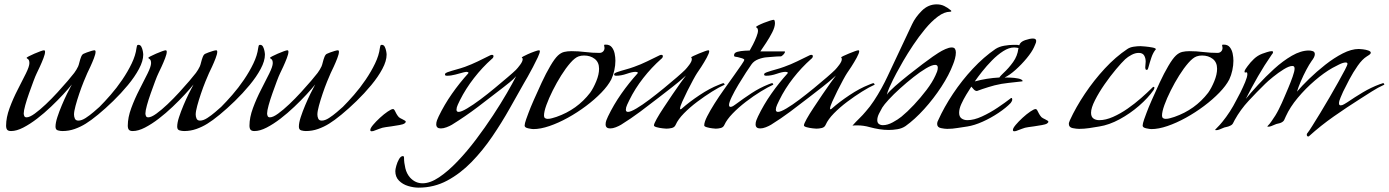

<svg xmlns="http://www.w3.org/2000/svg" viewBox="-20 -589 6379 882"><path d="M31 13Q18 13 13 7Q8 1 8 -12Q8 -49 24 -92.5Q40 -136 61.5 -177.5Q83 -219 99 -251.5Q115 -284 115 -299Q115 -313 108.5 -317.5Q102 -322 102 -323Q102 -325 112.5 -330.5Q123 -336 138 -342.5Q153 -349 165.5 -353.5Q178 -358 182 -358Q187 -358 187 -351Q187 -341 179.5 -321.5Q172 -302 163 -282.5Q154 -263 149 -253Q143 -241 133.5 -215.5Q124 -190 113.5 -160.5Q103 -131 96 -105.5Q89 -80 89 -68Q89 -62 91.5 -56Q94 -50 102 -50Q116 -50 139.5 -67Q163 -84 190.5 -110Q218 -136 244.5 -165Q271 -194 291.5 -218Q312 -242 321 -254Q332 -269 339 -284Q342 -291 345 -303.5Q348 -316 352.5 -327.5Q357 -339 364 -342Q368 -344 378.5 -348Q389 -352 399.5 -355Q410 -358 414 -358Q419 -358 419 -351Q419 -341 411.5 -321.5Q404 -302 395 -282.5Q386 -263 381 -253Q375 -240 364.5 -214Q354 -188 344 -158.5Q334 -129 327 -103Q320 -77 320 -63Q320 -53 324 -44Q328 -35 340 -35Q355 -35 373.5 -47Q392 -59 409.5 -74Q427 -89 437 -98Q460 -121 488 -153Q516 -185 541.5 -222.5Q567 -260 585 -297.5Q603 -335 607 -368Q608 -372 609 -377.5Q610 -383 616 -383Q625 -383 629.5 -374Q634 -365 636 -354.5Q638 -344 638 -338Q638 -309 618.5 -272.5Q599 -236 567.5 -198Q536 -160 500 -125Q464 -90 430.5 -62.5Q397 -35 374 -21Q350 -6 323 3.5Q296 13 267 13Q257 13 246 10Q235 7 235 -7Q235 -25 243.5 -51Q252 -77 264 -105.5Q276 -134 288.5 -159.5Q301 -185 310 -201Q295 -182 270 -155Q245 -128 214 -98.5Q183 -69 150.5 -44Q118 -19 87 -3Q56 13 31 13Z M590 13Q577 13 572 7Q567 1 567 -12Q567 -49 583 -92.5Q599 -136 620.5 -177.5Q642 -219 658 -251.5Q674 -284 674 -299Q674 -313 667.5 -317.5Q661 -322 661 -323Q661 -325 671.5 -330.5Q682 -336 697 -342.5Q712 -349 724.5 -353.5Q737 -358 741 -358Q746 -358 746 -351Q746 -341 738.5 -321.5Q731 -302 722 -282.5Q713 -263 708 -253Q702 -241 692.5 -215.5Q683 -190 672.5 -160.5Q662 -131 655 -105.5Q648 -80 648 -68Q648 -62 650.5 -56Q653 -50 661 -50Q675 -50 698.5 -67Q722 -84 749.5 -110Q777 -136 803.5 -165Q830 -194 850.5 -218Q871 -242 880 -254Q891 -269 898 -284Q901 -291 904 -303.5Q907 -316 911.5 -327.5Q916 -339 923 -342Q927 -344 937.5 -348Q948 -352 958.5 -355Q969 -358 973 -358Q978 -358 978 -351Q978 -341 970.5 -321.5Q963 -302 954 -282.5Q945 -263 940 -253Q934 -240 923.5 -214Q913 -188 903 -158.5Q893 -129 886 -103Q879 -77 879 -63Q879 -53 883 -44Q887 -35 899 -35Q914 -35 932.5 -47Q951 -59 968.5 -74Q986 -89 996 -98Q1019 -121 1047 -153Q1075 -185 1100.5 -222.5Q1126 -260 1144 -297.5Q1162 -335 1166 -368Q1167 -372 1168 -377.5Q1169 -383 1175 -383Q1184 -383 1188.5 -374Q1193 -365 1195 -354.5Q1197 -344 1197 -338Q1197 -309 1177.5 -272.5Q1158 -236 1126.5 -198Q1095 -160 1059 -125Q1023 -90 989.5 -62.5Q956 -35 933 -21Q909 -6 882 3.5Q855 13 826 13Q816 13 805 10Q794 7 794 -7Q794 -25 802.5 -51Q811 -77 823 -105.5Q835 -134 847.5 -159.5Q860 -185 869 -201Q854 -182 829 -155Q804 -128 773 -98.5Q742 -69 709.5 -44Q677 -19 646 -3Q615 13 590 13Z M1149 13Q1136 13 1131 7Q1126 1 1126 -12Q1126 -49 1142 -92.5Q1158 -136 1179.5 -177.5Q1201 -219 1217 -251.5Q1233 -284 1233 -299Q1233 -313 1226.5 -317.5Q1220 -322 1220 -323Q1220 -325 1230.5 -330.5Q1241 -336 1256 -342.5Q1271 -349 1283.5 -353.5Q1296 -358 1300 -358Q1305 -358 1305 -351Q1305 -341 1297.5 -321.5Q1290 -302 1281 -282.5Q1272 -263 1267 -253Q1261 -241 1251.5 -215.5Q1242 -190 1231.5 -160.5Q1221 -131 1214 -105.5Q1207 -80 1207 -68Q1207 -62 1209.5 -56Q1212 -50 1220 -50Q1234 -50 1257.5 -67Q1281 -84 1308.5 -110Q1336 -136 1362.5 -165Q1389 -194 1409.5 -218Q1430 -242 1439 -254Q1450 -269 1457 -284Q1460 -291 1463 -303.5Q1466 -316 1470.5 -327.5Q1475 -339 1482 -342Q1486 -344 1496.5 -348Q1507 -352 1517.5 -355Q1528 -358 1532 -358Q1537 -358 1537 -351Q1537 -341 1529.5 -321.5Q1522 -302 1513 -282.5Q1504 -263 1499 -253Q1493 -240 1482.5 -214Q1472 -188 1462 -158.5Q1452 -129 1445 -103Q1438 -77 1438 -63Q1438 -53 1442 -44Q1446 -35 1458 -35Q1473 -35 1491.5 -47Q1510 -59 1527.5 -74Q1545 -89 1555 -98Q1578 -121 1606 -153Q1634 -185 1659.5 -222.5Q1685 -260 1703 -297.5Q1721 -335 1725 -368Q1726 -372 1727 -377.5Q1728 -383 1734 -383Q1743 -383 1747.5 -374Q1752 -365 1754 -354.5Q1756 -344 1756 -338Q1756 -309 1736.5 -272.5Q1717 -236 1685.5 -198Q1654 -160 1618 -125Q1582 -90 1548.5 -62.5Q1515 -35 1492 -21Q1468 -6 1441 3.5Q1414 13 1385 13Q1375 13 1364 10Q1353 7 1353 -7Q1353 -25 1361.5 -51Q1370 -77 1382 -105.5Q1394 -134 1406.5 -159.5Q1419 -185 1428 -201Q1413 -182 1388 -155Q1363 -128 1332 -98.5Q1301 -69 1268.5 -44Q1236 -19 1205 -3Q1174 13 1149 13Z M1687 14Q1681 14 1681 8Q1681 0 1694 -15.5Q1707 -31 1725.5 -48Q1744 -65 1761 -76.5Q1778 -88 1785 -88Q1790 -88 1793 -82Q1797 -74 1801 -66.5Q1805 -59 1812 -51Q1816 -47 1830 -40.5Q1844 -34 1844 -30Q1844 -27 1841.5 -25Q1839 -23 1837 -21Q1833 -18 1814.5 -14.5Q1796 -11 1777.5 -8.5Q1759 -6 1752 -5Q1736 -3 1723 2.5Q1710 8 1695 13Q1692 14 1687 14Z M1903 273Q1880 273 1855 265.5Q1830 258 1813 241Q1796 224 1796 197Q1796 189 1800.5 172.5Q1805 156 1813 142Q1821 128 1831 128Q1836 128 1836 136Q1836 158 1842 183.5Q1848 209 1864 227Q1888 253 1921 253Q1956 253 1997 225.5Q2038 198 2081.5 152.5Q2125 107 2166.5 52Q2208 -3 2244.5 -58.5Q2281 -114 2308.5 -161.5Q2336 -209 2351 -239Q2338 -224 2321.5 -211Q2305 -198 2290 -186Q2235 -143 2175.5 -98Q2116 -53 2056 -16Q2046 -10 2031.5 -4.5Q2017 1 2005 1Q1984 1 1984 -18Q1984 -27 1987.5 -36.5Q1991 -46 1995 -54Q2021 -108 2056 -158Q2091 -208 2131 -252Q2132 -253 2132 -255Q2132 -257 2128 -258Q2124 -259 2122 -259Q2119 -259 2111 -257Q2092 -252 2072 -246.5Q2052 -241 2032 -241Q2030 -241 2027 -242Q2024 -243 2024 -247Q2024 -251 2028 -253.5Q2032 -256 2035 -257Q2055 -264 2075.5 -269.5Q2096 -275 2116 -282Q2146 -293 2175 -307Q2204 -321 2232 -335Q2234 -336 2236 -336.5Q2238 -337 2240 -337Q2247 -337 2247 -331Q2247 -327 2244.5 -323.5Q2242 -320 2239 -318Q2196 -280 2157.5 -230.5Q2119 -181 2093 -129Q2089 -121 2083 -108Q2077 -95 2077 -85Q2077 -75 2087 -75Q2099 -75 2126 -91Q2153 -107 2186.5 -132Q2220 -157 2253 -184.5Q2286 -212 2312.5 -234.5Q2339 -257 2350 -268Q2358 -276 2369.5 -291.5Q2381 -307 2381 -317Q2381 -322 2379 -322.5Q2377 -323 2377 -325Q2377 -326 2380 -327.5Q2383 -329 2384 -330Q2389 -333 2404.5 -340Q2420 -347 2435.5 -352.5Q2451 -358 2456 -358Q2460 -358 2460 -354Q2460 -346 2450.5 -325.5Q2441 -305 2428 -280.5Q2415 -256 2403.5 -235.5Q2392 -215 2387 -207Q2357 -154 2321 -90Q2285 -26 2241.5 38Q2198 102 2146.5 155Q2095 208 2034.5 240.5Q1974 273 1903 273Z M2430 4Q2423 4 2406.5 0.5Q2390 -3 2390 -12Q2390 -21 2397 -41Q2404 -61 2408 -71Q2416 -93 2432.5 -130.5Q2449 -168 2468.5 -210Q2488 -252 2508 -286Q2528 -320 2543 -334Q2557 -347 2572 -350.5Q2587 -354 2605 -354Q2637 -354 2669 -350Q2701 -346 2734 -346Q2744 -346 2750.5 -352.5Q2757 -359 2757 -369Q2757 -372 2756 -375.5Q2755 -379 2755 -382Q2755 -384 2763 -384Q2781 -384 2790.5 -372Q2800 -360 2803.5 -343Q2807 -326 2807 -310Q2807 -289 2802 -266Q2797 -243 2788 -224Q2773 -195 2742.5 -163.5Q2712 -132 2672 -102Q2632 -72 2588.5 -48Q2545 -24 2504 -10Q2463 4 2430 4ZM2496 -43Q2506 -43 2516 -46Q2526 -49 2536 -52Q2631 -85 2691 -163Q2706 -184 2719 -215.5Q2732 -247 2732 -273Q2732 -303 2712 -318.5Q2692 -334 2663 -334Q2649 -334 2638 -330Q2621 -324 2600 -300Q2579 -276 2558 -242.5Q2537 -209 2519 -173Q2501 -137 2490 -106.5Q2479 -76 2479 -58Q2479 -43 2496 -43Z M3041 2Q3038 2 3024 0.5Q3010 -1 2997 -4.5Q2984 -8 2984 -13Q2984 -20 2996.5 -42.5Q3009 -65 3029 -95Q3049 -125 3069.5 -155.5Q3090 -186 3107 -209.5Q3124 -233 3131 -242Q3102 -215 3069.5 -190Q3037 -165 3005 -140Q2964 -108 2921 -76Q2878 -44 2833 -16Q2823 -10 2809 -4.5Q2795 1 2783 1Q2762 1 2762 -18Q2762 -27 2765.5 -36.5Q2769 -46 2773 -54Q2799 -108 2834 -158Q2869 -208 2909 -252Q2909 -253 2909.5 -253.5Q2910 -254 2910 -255Q2910 -257 2906 -258Q2902 -259 2900 -259Q2885 -259 2859 -250Q2833 -241 2810 -241Q2808 -241 2804.5 -242Q2801 -243 2801 -247Q2801 -251 2805.5 -253.5Q2810 -256 2813 -257Q2833 -264 2853.5 -269.5Q2874 -275 2893 -282Q2924 -293 2952.5 -307Q2981 -321 3010 -335Q3014 -337 3018 -337Q3025 -337 3025 -331Q3025 -327 3022.5 -323.5Q3020 -320 3017 -318Q2973 -279 2935 -230.5Q2897 -182 2871 -129Q2867 -121 2861 -108Q2855 -95 2855 -85Q2855 -75 2865 -75Q2877 -75 2904 -91Q2931 -107 2964 -132Q2997 -157 3030 -184Q3063 -211 3089.5 -234Q3116 -257 3127 -268Q3135 -276 3146.5 -291.5Q3158 -307 3158 -317Q3158 -322 3156.5 -323Q3155 -324 3155 -325Q3155 -327 3165.5 -332Q3176 -337 3190.5 -343Q3205 -349 3217.5 -353.5Q3230 -358 3234 -358Q3238 -358 3238 -354Q3238 -345 3226.5 -324Q3215 -303 3201.5 -282Q3188 -261 3182 -253Q3176 -244 3163.5 -221Q3151 -198 3137.5 -171Q3124 -144 3114 -121.5Q3104 -99 3104 -90Q3104 -87 3106 -87Q3108 -87 3110 -88.5Q3112 -90 3113 -91Q3147 -121 3193.5 -152Q3240 -183 3281 -199Q3283 -200 3292 -203.5Q3301 -207 3302 -207Q3307 -207 3309 -200Q3284 -189 3250.5 -168Q3217 -147 3183 -121.5Q3149 -96 3122 -68.5Q3095 -41 3084 -16Q3079 -4 3066 -1Q3053 2 3041 2Z M3268 2Q3265 2 3252 0.5Q3239 -1 3227 -4.5Q3215 -8 3215 -13Q3215 -28 3228.5 -54.5Q3242 -81 3262.5 -113.5Q3283 -146 3307 -179.5Q3331 -213 3351.5 -242Q3372 -271 3385.5 -290.5Q3399 -310 3399 -314Q3399 -318 3389.5 -321Q3380 -324 3369.5 -326.5Q3359 -329 3355 -329Q3352 -331 3352 -335Q3352 -347 3367.5 -351Q3383 -355 3400.5 -356Q3418 -357 3424 -357Q3430 -367 3439 -384.5Q3448 -402 3455 -420Q3462 -438 3462 -448Q3462 -457 3457.5 -460.5Q3453 -464 3453 -465Q3453 -467 3463.5 -472.5Q3474 -478 3489 -484Q3504 -490 3517 -494Q3530 -498 3534 -498Q3538 -498 3539 -491.5Q3540 -485 3540 -483Q3540 -465 3527.5 -440.5Q3515 -416 3499.5 -392.5Q3484 -369 3473 -353H3583Q3586 -353 3586 -351Q3586 -346 3578.5 -338Q3571 -330 3566 -330Q3550 -330 3535 -328.5Q3520 -327 3504 -326Q3485 -325 3464 -317Q3443 -309 3432 -293Q3424 -282 3407 -256Q3390 -230 3372 -200Q3354 -170 3341.5 -144Q3329 -118 3329 -107Q3329 -98 3336 -98Q3342 -98 3349.5 -103Q3357 -108 3361 -111Q3396 -137 3432.5 -161Q3469 -185 3509 -201Q3511 -202 3518 -204.5Q3525 -207 3526 -207Q3532 -207 3532 -200Q3508 -189 3474.5 -168.5Q3441 -148 3406.5 -121.5Q3372 -95 3345.5 -67.5Q3319 -40 3308 -16Q3303 -4 3291 -1Q3279 2 3268 2Z M3730 2Q3727 2 3713 0.5Q3699 -1 3686 -4.5Q3673 -8 3673 -13Q3673 -20 3685.5 -42.5Q3698 -65 3718 -95Q3738 -125 3758.5 -155.5Q3779 -186 3796 -209.5Q3813 -233 3820 -242Q3791 -215 3758.5 -190Q3726 -165 3694 -140Q3653 -108 3610 -76Q3567 -44 3522 -16Q3512 -10 3498 -4.5Q3484 1 3472 1Q3451 1 3451 -18Q3451 -27 3454.5 -36.5Q3458 -46 3462 -54Q3488 -108 3523 -158Q3558 -208 3598 -252Q3598 -253 3598.5 -253.5Q3599 -254 3599 -255Q3599 -257 3595 -258Q3591 -259 3589 -259Q3574 -259 3548 -250Q3522 -241 3499 -241Q3497 -241 3493.5 -242Q3490 -243 3490 -247Q3490 -251 3494.5 -253.5Q3499 -256 3502 -257Q3522 -264 3542.5 -269.5Q3563 -275 3582 -282Q3613 -293 3641.5 -307Q3670 -321 3699 -335Q3703 -337 3707 -337Q3714 -337 3714 -331Q3714 -327 3711.5 -323.5Q3709 -320 3706 -318Q3662 -279 3624 -230.5Q3586 -182 3560 -129Q3556 -121 3550 -108Q3544 -95 3544 -85Q3544 -75 3554 -75Q3566 -75 3593 -91Q3620 -107 3653 -132Q3686 -157 3719 -184Q3752 -211 3778.5 -234Q3805 -257 3816 -268Q3824 -276 3835.5 -291.5Q3847 -307 3847 -317Q3847 -322 3845.5 -323Q3844 -324 3844 -325Q3844 -327 3854.5 -332Q3865 -337 3879.5 -343Q3894 -349 3906.5 -353.5Q3919 -358 3923 -358Q3927 -358 3927 -354Q3927 -345 3915.5 -324Q3904 -303 3890.5 -282Q3877 -261 3871 -253Q3865 -244 3852.5 -221Q3840 -198 3826.5 -171Q3813 -144 3803 -121.5Q3793 -99 3793 -90Q3793 -87 3795 -87Q3797 -87 3799 -88.5Q3801 -90 3802 -91Q3836 -121 3882.5 -152Q3929 -183 3970 -199Q3972 -200 3981 -203.5Q3990 -207 3991 -207Q3996 -207 3998 -200Q3973 -189 3939.5 -168Q3906 -147 3872 -121.5Q3838 -96 3811 -68.5Q3784 -41 3773 -16Q3768 -4 3755 -1Q3742 2 3730 2Z M4063 8Q4041 8 4019 4.5Q3997 1 3975 -5Q3961 -9 3947 -11Q3933 -13 3919 -13Q3913 -13 3907.5 -13Q3902 -13 3896 -12Q3911 -29 3927.5 -45Q3944 -61 3958 -78Q3976 -98 3994.5 -126Q4013 -154 4029.5 -184Q4046 -214 4057 -238L4170 -478Q4185 -510 4214.5 -539.5Q4244 -569 4283 -569Q4302 -569 4317.5 -561.5Q4333 -554 4346 -543Q4350 -541 4350 -538Q4350 -535 4344 -535Q4318 -535 4288.5 -513Q4259 -491 4230 -456Q4201 -421 4175 -382Q4149 -343 4129 -308.5Q4109 -274 4098 -253Q4092 -242 4082.5 -223Q4073 -204 4065 -185.5Q4057 -167 4054 -154Q4064 -169 4092 -193.5Q4120 -218 4154 -245Q4188 -272 4218.5 -295Q4249 -318 4265 -329Q4275 -336 4290.5 -346Q4306 -356 4323 -363.5Q4340 -371 4352 -371Q4363 -371 4367 -364.5Q4371 -358 4371 -348Q4371 -335 4367 -320Q4363 -305 4358 -293Q4340 -245 4304.5 -190.5Q4269 -136 4225.5 -88Q4182 -40 4140 -10Q4124 1 4103 4.5Q4082 8 4063 8ZM4036 -14Q4057 -14 4081 -27Q4105 -40 4121 -53Q4148 -75 4178.5 -107.5Q4209 -140 4236 -175.5Q4263 -211 4277 -242Q4281 -250 4284.5 -259.5Q4288 -269 4288 -278Q4288 -291 4276 -291Q4261 -291 4234 -275Q4207 -259 4176 -234.5Q4145 -210 4115 -183Q4085 -156 4063 -132Q4041 -108 4033 -95Q4026 -83 4018 -67Q4010 -51 4010 -37Q4010 -25 4017.5 -19.5Q4025 -14 4036 -14Z M4331 3Q4320 3 4302.5 -0.5Q4285 -4 4285 -20Q4285 -29 4290 -37Q4317 -97 4358 -158.5Q4399 -220 4449 -273.5Q4499 -327 4553 -364Q4570 -375 4593.5 -379Q4617 -383 4636 -383Q4643 -383 4649.5 -383Q4656 -383 4662 -381Q4667 -397 4689 -404.5Q4711 -412 4725 -412Q4740 -412 4740 -401Q4740 -394 4736 -386Q4732 -378 4730 -372Q4720 -350 4696.5 -321.5Q4673 -293 4645 -268Q4617 -243 4595 -233Q4602 -233 4620.5 -232.5Q4639 -232 4657 -228.5Q4675 -225 4678 -217Q4677 -215 4674 -215Q4642 -211 4611.5 -208Q4581 -205 4549 -197Q4535 -193 4521 -189Q4507 -185 4493 -180L4468 -171Q4460 -171 4453.5 -178Q4447 -185 4442 -191Q4432 -176 4419 -154.5Q4406 -133 4396 -111Q4386 -89 4386 -71Q4386 -53 4397 -45Q4408 -37 4424 -37Q4454 -37 4491 -54Q4528 -71 4563 -94.5Q4598 -118 4621 -136Q4624 -139 4626 -139Q4630 -139 4630 -132Q4630 -125 4623 -116Q4602 -94 4567 -70.5Q4532 -47 4494 -30Q4456 -13 4424 -8Q4401 -5 4378 -1Q4355 3 4331 3ZM4458 -215Q4513 -230 4571 -233Q4574 -238 4579.5 -243.5Q4585 -249 4589 -253Q4614 -276 4634 -304Q4654 -332 4658 -365L4659 -367Q4659 -369 4650 -370Q4641 -371 4639 -371Q4615 -371 4588.5 -354Q4562 -337 4537 -311.5Q4512 -286 4491.5 -260Q4471 -234 4458 -215Z M4639 14Q4633 14 4633 8Q4633 0 4646 -15.5Q4659 -31 4677.5 -48Q4696 -65 4713 -76.5Q4730 -88 4737 -88Q4742 -88 4745 -82Q4749 -74 4753 -66.5Q4757 -59 4764 -51Q4768 -47 4782 -40.5Q4796 -34 4796 -30Q4796 -27 4793.5 -25Q4791 -23 4789 -21Q4785 -18 4766.5 -14.5Q4748 -11 4729.5 -8.5Q4711 -6 4704 -5Q4688 -3 4675 2.5Q4662 8 4647 13Q4644 14 4639 14Z M4937 3Q4925 3 4907.5 -0.5Q4890 -4 4890 -20Q4890 -25 4892 -29Q4894 -33 4895 -37Q4922 -96 4963.5 -158Q5005 -220 5055 -274Q5105 -328 5159 -364Q5171 -372 5188 -374.5Q5205 -377 5219 -377Q5223 -377 5240 -375.5Q5257 -374 5273 -371Q5289 -368 5290 -363Q5277 -348 5269 -324Q5261 -300 5256 -281Q5255 -278 5253.5 -273Q5252 -268 5247 -268Q5243 -268 5242 -272.5Q5241 -277 5241 -279Q5241 -286 5242 -292.5Q5243 -299 5243 -306Q5243 -322 5236 -334Q5229 -346 5211 -346Q5195 -346 5178 -337Q5161 -328 5149 -317Q5133 -302 5106.5 -270.5Q5080 -239 5054 -201.5Q5028 -164 5010 -128.5Q4992 -93 4992 -71Q4992 -53 5002.5 -45Q5013 -37 5030 -37Q5059 -37 5093 -52Q5127 -67 5160 -90Q5193 -113 5222 -138.5Q5251 -164 5271 -184Q5273 -186 5275 -188Q5277 -190 5280 -190Q5283 -190 5283 -186Q5283 -181 5279 -175Q5254 -139 5212.5 -103Q5171 -67 5123 -41Q5075 -15 5030 -8Q5007 -4 4983.5 -0.5Q4960 3 4937 3Z M5269 4Q5262 4 5245.5 0.5Q5229 -3 5229 -12Q5229 -21 5236 -41Q5243 -61 5247 -71Q5255 -93 5271.5 -130.5Q5288 -168 5307.5 -210Q5327 -252 5347 -286Q5367 -320 5382 -334Q5396 -347 5411 -350.5Q5426 -354 5444 -354Q5476 -354 5508 -350Q5540 -346 5573 -346Q5583 -346 5589.5 -352.5Q5596 -359 5596 -369Q5596 -372 5595 -375.5Q5594 -379 5594 -382Q5594 -384 5602 -384Q5620 -384 5629.5 -372Q5639 -360 5642.5 -343Q5646 -326 5646 -310Q5646 -289 5641 -266Q5636 -243 5627 -224Q5612 -195 5581.5 -163.5Q5551 -132 5511 -102Q5471 -72 5427.5 -48Q5384 -24 5343 -10Q5302 4 5269 4ZM5335 -43Q5345 -43 5355 -46Q5365 -49 5375 -52Q5470 -85 5530 -163Q5545 -184 5558 -215.5Q5571 -247 5571 -273Q5571 -303 5551 -318.5Q5531 -334 5502 -334Q5488 -334 5477 -330Q5460 -324 5439 -300Q5418 -276 5397 -242.5Q5376 -209 5358 -173Q5340 -137 5329 -106.5Q5318 -76 5318 -58Q5318 -43 5335 -43Z M5990 38Q5983 38 5983 29Q5983 25 5987 21Q5993 14 6008.5 -11Q6024 -36 6045 -70Q6066 -104 6087.5 -141.5Q6109 -179 6128 -212.5Q6147 -246 6158.5 -268.5Q6170 -291 6170 -295Q6170 -302 6162 -302Q6150 -302 6131 -292.5Q6112 -283 6101 -277Q6062 -255 6019.5 -218.5Q5977 -182 5941.5 -139.5Q5906 -97 5887 -55Q5883 -47 5880 -39.5Q5877 -32 5868 -27Q5861 -23 5852 -21.5Q5843 -20 5835 -16Q5828 -13 5820.5 -10Q5813 -7 5806 -7Q5802 -7 5802 -8L5803 -10Q5808 -15 5812.5 -20.5Q5817 -26 5821 -32Q5840 -58 5854.5 -87Q5869 -116 5881 -145Q5887 -159 5898 -185Q5909 -211 5918 -236.5Q5927 -262 5927 -274Q5927 -286 5917 -286Q5902 -286 5877 -270.5Q5852 -255 5828 -235.5Q5804 -216 5792 -204Q5754 -167 5716 -126Q5678 -85 5652 -38Q5648 -30 5644 -22.5Q5640 -15 5630 -11Q5622 -7 5613 -5.5Q5604 -4 5596 0Q5589 3 5581.5 6Q5574 9 5566 9Q5562 9 5562 7Q5562 6 5572 -3.5Q5582 -13 5595 -29Q5613 -51 5629.5 -76.5Q5646 -102 5659 -128Q5666 -140 5678 -164Q5690 -188 5700 -212Q5710 -236 5710 -248Q5710 -259 5703.5 -256.5Q5697 -254 5697 -260Q5697 -265 5702.5 -273Q5708 -281 5711 -285Q5724 -303 5740.5 -318.5Q5757 -334 5778 -342Q5786 -345 5800 -349.5Q5814 -354 5822 -354Q5828 -354 5828 -350Q5828 -344 5822 -338Q5788 -289 5759 -238.5Q5730 -188 5703 -135Q5725 -162 5759 -199Q5793 -236 5833 -272.5Q5873 -309 5914.5 -333Q5956 -357 5993 -357Q6001 -357 6010.5 -354Q6020 -351 6020 -340Q6020 -333 6015.5 -324.5Q6011 -316 6006 -310Q5994 -293 5980.5 -267.5Q5967 -242 5955.5 -215Q5944 -188 5938 -168Q5960 -194 5994 -227Q6028 -260 6068 -291.5Q6108 -323 6148 -343.5Q6188 -364 6222 -364Q6227 -364 6240.5 -362.5Q6254 -361 6265.5 -357Q6277 -353 6277 -347Q6277 -342 6270 -337Q6263 -332 6259 -330Q6238 -317 6217 -287Q6196 -257 6178.5 -224Q6161 -191 6150 -168Q6146 -158 6138.5 -141.5Q6131 -125 6131 -114Q6131 -105 6139 -105Q6146 -105 6155 -110.5Q6164 -116 6169 -119Q6204 -143 6241 -165Q6278 -187 6318 -202Q6320 -202 6326 -204.5Q6332 -207 6333 -207Q6339 -207 6339 -200Q6310 -187 6282 -169Q6254 -151 6227 -134Q6167 -96 6107 -54Q6047 -12 5994 36Q5992 38 5990 38Z"/></svg>

Font: My Soul
Style: Regular
Weight: 400
Designer: Robert E. Leuschke
Foundry: Robert E. Leuschke
Version: Version 1.010; ttfautohint (v1.8.4.7-5d5b)